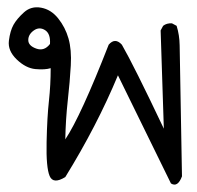

<svg xmlns="http://www.w3.org/2000/svg" viewBox="-20 -318 540 527"><path d="M449.2 185.5Q330.1 -57.6 303.7 -111.3Q246.1 27.3 159.2 168Q126 188.5 116.2 165Q106.4 141.6 107.9 72.3Q109.4 2.9 114.3 -41Q119.1 -85 119.1 -130.9Q103.5 -126 77.1 -128.4Q50.8 -130.9 25.9 -154.8Q1 -178.7 4.4 -206.1Q7.8 -233.4 17.1 -250Q26.4 -266.6 45.9 -284.2Q65.4 -301.8 92.8 -296.9Q120.1 -292 139.6 -267.6Q159.2 -243.2 168 -212.4Q176.8 -181.6 174.3 -138.2Q171.9 -94.7 166 -42Q160.2 10.7 159.2 64.5Q201.2 2 278.3 -195.3Q295.9 -215.8 314.5 -195.3Q346.7 -139.6 429.7 35.2L420.9 -234.4L427.7 -247.1Q437.5 -254.9 452.1 -253.9L464.8 -247.1Q472.7 -221.7 473.1 -193.8Q473.6 -166 479.5 166Q467.8 197.3 449.2 185.5ZM117.2 -197.3Q119.1 -225.6 103.5 -235.4Q87.9 -245.1 72.8 -234.4Q57.6 -223.6 57.6 -208Q57.6 -192.4 79.6 -184.6Q101.6 -176.8 117.2 -197.3Z"/></svg>

Font: JasonHandwriting1
Style: Regular
Weight: 400
Version: Version 1.48.20